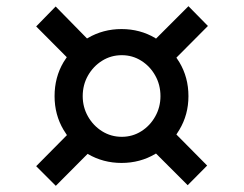

<svg xmlns="http://www.w3.org/2000/svg" viewBox="-20 -688 788 621"><path d="M160.5 -87 97 -150.5 196.5 -251Q191 -259 185.5 -268Q156.5 -317 156.5 -377Q156.5 -438 185.5 -487Q190.5 -495 196 -503L97 -602.5L160 -667L261.5 -563.5L264 -565Q313.5 -594 373 -594Q433 -594 482 -565Q483.5 -564 484.5 -563L589.5 -668L652.5 -604L550.5 -501.5Q555.5 -494.5 560 -487Q589.5 -438 589.5 -377Q589.5 -317 560 -268Q555.5 -260 550.5 -253L650 -152.5L587 -89L484.5 -191.5Q483.5 -190.5 482 -190Q433 -161 373 -161Q313.5 -161 264 -190L263.5 -190.5ZM374 -245.5Q408.5 -245.5 437 -263.5Q465.5 -281.5 482.2 -311.5Q499 -341.5 499 -377Q499 -413.5 482.2 -443.5Q465.5 -473.5 437 -491.5Q408.5 -509.5 374 -509.5Q339 -509.5 310.2 -491.5Q281.5 -473.5 264.5 -443.5Q247.5 -413.5 247.5 -377Q247.5 -341.5 264.5 -311.5Q281.5 -281.5 310.2 -263.5Q339 -245.5 374 -245.5Z"/></svg>

Font: Koeln Type Sans
Style: Regular
Weight: 400
Designer: Eben Sorkin
Foundry: Eben Sorkin
Version: Version 2.001